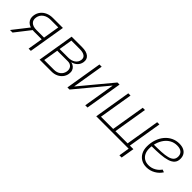

<svg xmlns="http://www.w3.org/2000/svg" viewBox="144 -1533 2671 2671"><g transform="rotate(45 1480.0 -197.0)"><path d="M394.5 0H350.6L433.6 -500.5H285.6Q216.8 -500.5 171.9 -468Q127 -435.5 117.7 -379.4Q108.4 -324.2 142.1 -292.2Q175.8 -260.3 245.1 -260.3H413.1L406.7 -220.7H236.8Q148.9 -220.7 105.5 -264.4Q62 -308.1 73.7 -379.4Q82 -428.2 110.8 -464.4Q139.6 -500.5 185.3 -520.8Q231 -541 289.6 -541H484.4ZM34.2 0H-16.1L176.3 -245.1H225.6Z M566.9 0 656.2 -541H862.8Q949.2 -541 991.9 -505.6Q1034.7 -470.2 1024.4 -408.2Q1016.6 -360.8 984.1 -329.3Q951.7 -297.9 903.3 -286.1Q935.5 -279.3 958.3 -261Q981 -242.7 991.2 -214.4Q1001.5 -186 995.1 -148.4Q987.8 -105 961.2 -71.5Q934.6 -38.1 893.6 -19Q852.5 0 801.8 0ZM616.2 -41.5H808.6Q864.3 -41.5 903.3 -71.5Q942.4 -101.6 951.2 -152.3Q959 -200.7 933.6 -231.2Q908.2 -261.7 859.9 -261.7H652.8ZM659.2 -301.3H830.6Q890.1 -301.3 931.2 -329.6Q972.2 -357.9 980 -406.2Q987.3 -451.7 954.8 -475.6Q922.4 -499.5 856 -499.5H691.9Z M1508.8 0H1464.8L1541 -460.4H1537.6L1155.3 0H1113.8L1203.1 -541H1247.1L1170.9 -79.6H1174.3L1557.6 -541H1598.6Z M1770.5 -541H1814.5L1731.9 -42H1972.2L2054.7 -541H2098.6L2016.1 -42H2256.3L2338.9 -541H2382.8L2293.5 0H1681.2ZM2293 156.2 2318.8 0H2271.5L2278.3 -42H2370.1L2336.9 156.2Z M2674.3 9.3Q2614.7 9.3 2570.1 -17.1Q2525.4 -43.5 2500.5 -90.8Q2475.6 -138.2 2475.6 -202.6Q2475.6 -276.4 2497.3 -339.6Q2519 -402.8 2558.6 -450.2Q2598.1 -497.6 2651.9 -523.7Q2705.6 -549.8 2768.6 -549.8Q2819.3 -549.8 2855.2 -533Q2891.1 -516.1 2909.9 -484.9Q2928.7 -453.6 2928.7 -410.6Q2928.7 -358.4 2900.9 -326.7Q2873 -294.9 2819.1 -278.1Q2765.1 -261.2 2687 -255.4Q2608.9 -249.5 2508.3 -249.5L2512.2 -287.1Q2603 -287.1 2672.4 -290.8Q2741.7 -294.4 2789.1 -306.6Q2836.4 -318.8 2860.6 -343.8Q2884.8 -368.7 2884.8 -410.2Q2884.8 -457 2854 -483.2Q2823.2 -509.3 2765.6 -509.3Q2708 -509.3 2662.4 -484.4Q2616.7 -459.5 2584.7 -416.3Q2552.7 -373 2535.6 -317.9Q2518.6 -262.7 2518.6 -202.1Q2518.6 -151.9 2537.1 -113.5Q2555.7 -75.2 2590.8 -53.5Q2626 -31.7 2676.3 -31.7Q2732.9 -31.7 2781.2 -58.6Q2829.6 -85.4 2858.4 -128.9L2897.9 -114.7Q2864.3 -59.6 2804.4 -25.1Q2744.6 9.3 2674.3 9.3Z"/></g></svg>

Font: Inter 17pt ExtraLight
Style: Italic
Weight: 250
Italic angle: -9.3988°
Version: Version 4.001;git-66647c0bb